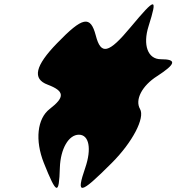

<svg xmlns="http://www.w3.org/2000/svg" viewBox="-20 -859 847 898"><path d="M185 -97C245 53 256 56 260 -75C263 -163 301 -229 349 -229C397 -229 409 -163 379 -75C334 56 353 53 503 -97C600 -194 659 -308 635 -349C610 -392 644 -458 715 -503C803 -560 808 -582 732 -582C671 -582 647 -649 675 -737C718 -874 709 -873 591 -732C488 -608 452 -600 428 -693C403 -788 367 -781 247 -657C144 -551 130 -490 203 -463C282 -433 285 -405 212 -349C154 -304 143 -203 185 -97Z"/></svg>

Font: Venom Sans
Style: Regular
Weight: 400
Version: Version 1.001